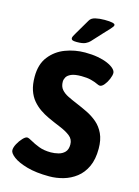

<svg xmlns="http://www.w3.org/2000/svg" viewBox="-135 -985 770 1066"><g transform="rotate(15 250.0 -451.5)"><path d="M273 -708Q313 -708 346 -702Q379 -696 403 -685.5Q427 -675 440 -662.5Q453 -650 453 -638Q453 -624 444.5 -603.5Q436 -583 423 -567Q410 -551 398 -551Q392 -551 378.5 -557.5Q365 -564 342.5 -570Q320 -576 287 -576Q248 -576 228 -567Q208 -558 201 -545Q194 -532 194 -520Q194 -492 208.5 -475Q223 -458 247.5 -446Q272 -434 301 -422Q332 -409 364 -393.5Q396 -378 423 -355Q450 -332 466.5 -297Q483 -262 483 -211Q483 -150 463.5 -108Q444 -66 411 -40.5Q378 -15 338 -3.5Q298 8 257 8Q181 8 128.5 -7Q76 -22 49 -42.5Q22 -63 22 -80Q22 -96 33 -116.5Q44 -137 59 -153Q74 -169 84 -169Q93 -169 112.5 -157.5Q132 -146 161.5 -134.5Q191 -123 231 -123Q252 -123 274 -128.5Q296 -134 310.5 -149Q325 -164 325 -193Q325 -223 302 -241Q279 -259 243.5 -273.5Q208 -288 171 -305Q145 -317 121 -333.5Q97 -350 77.5 -373Q58 -396 47 -428.5Q36 -461 36 -506Q36 -578 71 -622.5Q106 -667 160 -687.5Q214 -708 273 -708ZM330 -911Q390 -911 390 -897Q390 -893 387 -888Q384 -883 374 -872Q364 -861 343 -839Q322 -817 286 -777Q278 -768 262 -760Q246 -752 211 -752Q193 -752 186.5 -755.5Q180 -759 180 -767Q180 -775 195 -799Q210 -823 245 -884Q254 -900 277 -905.5Q300 -911 330 -911Z"/></g></svg>

Font: Asap VF Beta
Style: Regular
Weight: 400
Designer: Pablo Cosgaya
Foundry: Pablo Cosgaya
Version: Version 1.007